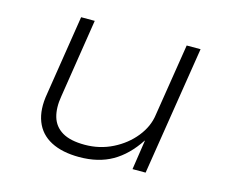

<svg xmlns="http://www.w3.org/2000/svg" viewBox="-78 -596 834 708"><g transform="rotate(15 339.5 -242.0)"><path d="M276 8Q211 8 168 -14.5Q125 -37 108 -81Q91 -125 102 -187L150 -492H202L155 -192Q147 -146 157 -112Q167 -78 198 -59.5Q229 -41 284 -41Q341 -41 390 -65.5Q439 -90 471 -130Q503 -170 509 -215L553 -492H606L528 0H478L495 -113H494Q454 -52 401.5 -22Q349 8 276 8Z"/></g></svg>

Font: Nunito Sans 7pt SemiExpanded ExtraLight
Style: Italic
Weight: 250
Width: 6
Italic angle: -9°
Designer: Vernon Adams
Foundry: Vernon Adams
Version: Version 3.101;gftools[0.9.27]